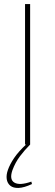

<svg xmlns="http://www.w3.org/2000/svg" viewBox="-20 -710 271 943"><path d="M128 -690V0H103V-690ZM110 -2 128 0Q101 27 78 57.5Q55 88 41 126Q25 172 51 187Q77 202 134 182L137 194Q98 212 71.5 213Q45 214 30.5 202Q16 190 13 169.5Q10 149 19 124Q28 98 49 66.5Q70 35 110 -2Z"/></svg>

Font: Exo 2 Thin
Style: Regular
Weight: 250
Designer: Natanael Gama
Foundry: Natanael Gama
Version: Version 2.010